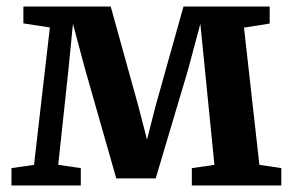

<svg xmlns="http://www.w3.org/2000/svg" viewBox="-20 -567 897 587"><path d="M227 0H15V-53L84 -63L132.5 -483L51.5 -495.5V-547H318.5L403 -242.5L429.5 -140L455.5 -242.5L541 -547H804.5V-495L726 -482.5L773 -63L840 -53V0H566.5V-53L635.5 -63L607 -349.5L592.5 -494L554 -350.5L456 -21.5H335.5L241 -352.5L203 -494L189 -352L158 -63L227 -53Z"/></svg>

Font: Merriweather Text
Style: Bold
Weight: 700
Designer: Eben Sorkin
Foundry: Eben Sorkin
Version: Version 2.100